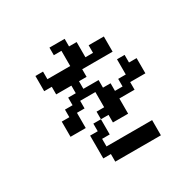

<svg xmlns="http://www.w3.org/2000/svg" viewBox="-195 -1073 1390 1367"><g transform="rotate(-30 500.0 -390.0)"><path d="M312.5 15.6V-171.9H375V-234.4H437.5V-109.4H375V-46.9H750V78.1H375V15.6ZM187.5 -234.4V-359.4H250V-421.9H312.5V-484.4H375V-546.9H250V-609.4H187.5V-734.4H250V-671.9H437.5V-796.9H375V-859.4H500V-796.9H562.5V-671.9H625V-734.4H750V-609.4H500V-546.9H437.5V-484.4H562.5V-421.9H625V-359.4H687.5V-421.9H750V-546.9H812.5V-484.4H875V-359.4H750V-296.9H625V-171.9H500V-234.4H437.5V-296.9H500V-421.9H375V-359.4H312.5V-234.4Z"/></g></svg>

Font: KH Dot Dougenzaka 16
Style: Regular
Weight: 400
Designer: Original version for X68000 by Keitarou Hiraki (http://hp.vector.co.jp/authors/VA000874/) / TrueType conversion by Homem
Version: Version 1.00.20150527